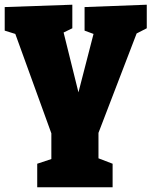

<svg xmlns="http://www.w3.org/2000/svg" viewBox="-24 -565 643 815"><path d="M599 -445 556 -423 394 -1V107L454 130V230H134V130L194 110V1L41 -421L-4 -435V-535L283 -545V-445L246 -427L309 -173L373 -421L335 -435V-535L599 -545Z"/></svg>

Font: Bitter Pro Black
Style: Regular
Weight: 900
Designer: Sol Matas, and Bitter project Authors
Foundry: Sol Matas
Version: Version 1.010